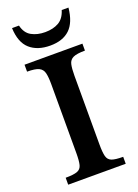

<svg xmlns="http://www.w3.org/2000/svg" viewBox="-160 -922 708 988"><g transform="rotate(-20 193.5 -428.0)"><path d="M350 0H35V-38Q79 -38 99 -45.5Q119 -53 124.5 -74.5Q130 -96 130 -139V-516Q130 -555 124.5 -577.5Q119 -600 99 -609.5Q79 -619 35 -619V-657H352V-619Q307 -619 287 -609.5Q267 -600 262 -577.5Q257 -555 257 -516V-139Q257 -97 262.5 -75Q268 -53 287.5 -45.5Q307 -38 350 -38ZM194 -704Q124 -704 83 -740.5Q42 -777 39 -856H77Q87 -813 118.5 -795.5Q150 -778 193 -778Q237 -778 267.5 -795.5Q298 -813 311 -856H348Q340 -777 301.5 -740.5Q263 -704 194 -704Z"/></g></svg>

Font: STIX Two Text SemiBold
Style: Regular
Weight: 600
Designer: Ross Mills, John Hudson & Paul Hanslow, Tiro Typeworks Ltd; with prior portions MicroPress Inc., and Coen Hoffman.
Foundry: Tiro Typeworks Ltd
Version: Version 2.13 b171